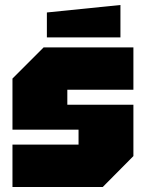

<svg xmlns="http://www.w3.org/2000/svg" viewBox="-20 -750 585 770"><path d="M30 0V-170H295V-230H30V-435L155 -560H515V-390H250V-330H515V-124L392 0ZM168 -600V-700L463 -730V-600Z"/></svg>

Font: Tektur SemiCondensed Black
Style: Regular
Weight: 900
Width: 4
Designer: Adam Jagosz
Foundry: Adam Jagosz
Version: Version 1.005;gftools[0.9.30]